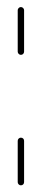

<svg xmlns="http://www.w3.org/2000/svg" viewBox="-20 -539 121 558"><path d="M40.7 -0.4Q37 -0.4 34.3 -3.1Q31.5 -5.9 31.5 -9.6V-129.6Q31.5 -133.7 34.3 -136.3Q37 -138.9 40.7 -138.9Q44.8 -138.9 47.4 -136.3Q50 -133.7 50 -129.6V-9.6Q50 -5.9 47.4 -3.1Q44.8 -0.4 40.7 -0.4ZM40.7 -379.6Q37 -379.6 34.3 -382.4Q31.5 -385.2 31.5 -388.9V-509.3Q31.5 -513 34.3 -515.7Q37 -518.5 40.7 -518.5Q44.4 -518.5 47.2 -515.7Q50 -513 50 -509.3V-388.9Q50 -385.2 47.4 -382.4Q44.8 -379.6 40.7 -379.6Z"/></svg>

Font: 26F Galaxy Sans Hairline
Style: Regular
Weight: 50
Designer: C₂₉H₂₅N₃O₅
Version: Version 1.100